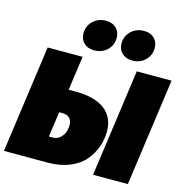

<svg xmlns="http://www.w3.org/2000/svg" viewBox="-140 -1080 1167 1205"><g transform="rotate(15 444.0 -477.5)"><path d="M376 -756Q334 -756 309 -780Q284 -804 284 -843Q284 -891 318 -923Q352 -955 401 -955Q443 -955 468 -931Q493 -907 493 -868Q493 -820 459.5 -788Q426 -756 376 -756ZM624 -756Q582 -756 556.5 -780Q531 -804 531 -843Q531 -891 565 -923Q599 -955 648 -955Q690 -955 715 -931Q740 -907 740 -868Q740 -820 706.5 -788Q673 -756 624 -756ZM332 -476Q455 -476 520.5 -426.5Q586 -377 586 -284Q586 -232 568.5 -183.5Q551 -135 516 -93Q481 -51 419.5 -25.5Q358 0 278 0H-7L90 -698H317L286 -476ZM669 -698H895L798 0H572ZM265 -160Q297 -160 317 -180Q337 -200 343 -221.5Q349 -243 349 -264Q349 -289 334 -306.5Q319 -324 285 -324H265L242 -160Z"/></g></svg>

Font: Fira Sans Ultra
Style: Italic
Weight: 950
Italic angle: -8°
Designer: Carrois Corporate & Edenspiekermann AG
Foundry: Carrois Corporate GbR & Edenspiekermann AG
Version: Version 4.203;PS 004.203;hotconv 1.0.88;makeotf.lib2.5.64775